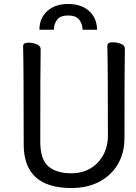

<svg xmlns="http://www.w3.org/2000/svg" viewBox="-20 -929 688 973"><path d="M341.8 23.9Q99.6 23.9 100.1 -198.2Q100.1 -586.4 97.2 -694.8Q97.2 -712.9 124 -712.9Q146 -712.9 166 -704.8Q186 -696.8 186 -680.2Q184.1 -584 184.1 -210Q184.1 -122.1 224.6 -86.4Q265.1 -50.8 341.8 -50.8Q396 -50.8 438 -75.4Q480 -100.1 503.4 -143.6Q526.9 -187 526.9 -242.2Q526.9 -595.2 523.9 -696.8Q523.9 -714.8 550.8 -714.8Q572.8 -714.8 592.8 -707Q612.8 -699.2 612.8 -682.1Q610.8 -594.2 610.8 -230Q610.8 -153.8 576.9 -96.4Q543 -39.1 482.4 -7.6Q421.9 23.9 341.8 23.9ZM471.7 -778.3H398.4Q398.4 -807.1 381.6 -828.9Q364.7 -850.6 325.7 -850.6Q285.6 -850.6 269.3 -828.9Q252.9 -807.1 252.9 -778.3H179.7Q179.7 -835.9 219 -872.3Q258.3 -908.7 325.7 -908.7Q393.6 -908.7 432.6 -872.3Q471.7 -835.9 471.7 -778.3Z"/></svg>

Font: LXGW WenKai Screen R
Style: Regular
Weight: 400
Designer: Fontworks Inc.
Version: Version 1.235;May 31, 2022